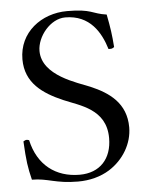

<svg xmlns="http://www.w3.org/2000/svg" viewBox="-50 -700 585 751"><g transform="rotate(-5 242.5 -324.0)"><path d="M394.6 -631C336.8 -639 339 -658 241.4 -658C140 -658 51 -591 51 -485C51 -391.9 117.9 -346.7 195.4 -313C258.4 -285.6 362 -263.8 362 -149C362 -68 314.8 -16 235 -16C141.6 -16 71.5 -68.5 49.5 -168C37.2 -172 36.6 -170.1 27 -165C31 -88 35 -62 47 -13C110 -13 137.9 10 226.6 10C272.1 10 315.2 -1.1 350 -22.8C407.5 -58.8 444 -120.4 444 -184C444 -279.2 379 -324.2 306.9 -355C258 -375.8 120.4 -414 120.4 -512C120.4 -568 173 -634 231.9 -634C329 -634 370 -562 390 -496C401.5 -496.2 403.5 -495 412.5 -502C409 -550 405 -578 394.6 -631Z"/></g></svg>

Font: Libertinus Serif Display
Style: Regular
Weight: 400
Designer: Philipp H. Poll
Foundry: Khaled Hosny
Version: Version 6.1